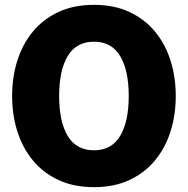

<svg xmlns="http://www.w3.org/2000/svg" viewBox="-20 -760 775 792"><path d="M368 12Q284 12 221 -17.5Q158 -47 115.5 -98.5Q73 -150 51.5 -218Q30 -286 30 -364Q30 -442 51.5 -510Q73 -578 115.5 -629.5Q158 -681 221 -710.5Q284 -740 368 -740Q451 -740 514 -710.5Q577 -681 619.5 -629.5Q662 -578 683.5 -510Q705 -442 705 -364Q705 -286 683.5 -218Q662 -150 619.5 -98.5Q577 -47 514 -17.5Q451 12 368 12ZM368 -140Q440 -140 475.5 -199Q511 -258 511 -364Q511 -470 475.5 -529Q440 -588 368 -588Q295 -588 259.5 -529Q224 -470 224 -364Q224 -258 259.5 -199Q295 -140 368 -140Z"/></svg>

Font: Murecho ExtraBold
Style: Regular
Weight: 800
Designer: Neil Summerour
Foundry: Positype
Version: Version 1.010; ttfautohint (v1.8.3)